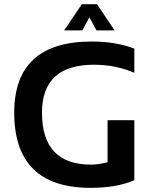

<svg xmlns="http://www.w3.org/2000/svg" viewBox="-20 -904 719 929"><path d="M629.9 -32.2Q545.4 4.9 418.5 4.9Q48.8 4.9 48.8 -358.9Q48.8 -703.1 424.8 -703.1Q539.6 -703.1 629.9 -668.9V-551.8Q539.6 -590.8 434.6 -590.8Q183.1 -590.8 183.1 -358.9Q183.1 -107.4 420.4 -107.4Q455.6 -107.4 500.5 -119.1V-322.3H629.9ZM376 -883.8H449.2L534.7 -756.8H446.8L412.6 -820.3L378.4 -756.8H290.5Z"/></svg>

Font: SansationBold
Style: Bold
Weight: 700
Designer: Bernd Montag
Version: Version 1.301